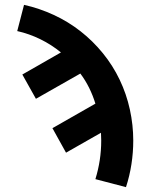

<svg xmlns="http://www.w3.org/2000/svg" viewBox="-20 -558 640 791"><path d="M499 213 373 180Q385 141 391 101.5Q397 62 397 21Q397 13 396.5 5Q396 -3 396 -11L252 71L196 -30L373 -131Q363 -164 347.5 -195.5Q332 -227 311 -255L128 -151L72 -251L231 -342Q192 -374 146 -396.5Q100 -419 51 -430L79 -538Q142 -524 201.5 -496.5Q261 -469 312 -429Q363 -389 404 -338.5Q445 -288 473 -229.5Q501 -171 515 -107Q529 -43 529 21Q529 70 521.5 118.5Q514 167 499 213Z"/></svg>

Font: Iosevka Curly XBdEx
Style: Regular
Weight: 800
Width: 7
Monospace: yes
Designer: Belleve Invis
Foundry: Belleve Invis
Version: Version 11.1.0; ttfautohint (v1.8.3)